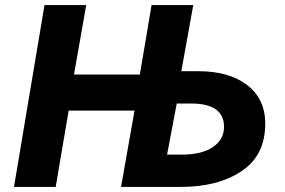

<svg xmlns="http://www.w3.org/2000/svg" viewBox="-20 -735 1119 755"><path d="M155 -715H319L271 -442H530L576 -715H740L693 -455H760Q881 -455 952 -400.5Q1023 -346 1023 -249Q1023 -124 930 -62Q837 0 691 0H456L509 -300H250L199 0H35ZM861 -236Q861 -328 731 -328H675L637 -127H694Q774 -127 817.5 -157Q861 -187 861 -236Z"/></svg>

Font: Nebula Sans Bold
Style: Regular
Weight: 700
Italic angle: -9°
Designer: Paul D. Hunt for Adobe (as Source Sans)
Foundry: Nebula Entertainment & Broadcasting LLC
Version: Version 1.010